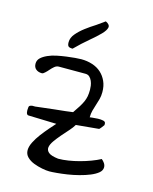

<svg xmlns="http://www.w3.org/2000/svg" viewBox="-108 -780 677 852"><g transform="rotate(15 230.0 -354.0)"><path d="M84 -66.4Q84 -83 94.2 -103.5Q104.5 -124 119.6 -144Q134.8 -164.1 150.4 -182.1Q166 -200.2 176.8 -211.9L47.9 -215.8Q43.9 -215.8 41.5 -218.8Q39.1 -221.7 38.1 -226.1Q37.1 -230.5 37.1 -234.4Q37.1 -238.3 37.1 -239.3Q37.1 -248 38.1 -252.4Q39.1 -256.8 43 -258.8Q46.9 -260.7 52.7 -261.7Q58.6 -261.7 66.4 -261.7Q76.2 -262.7 99.6 -265.6Q123 -268.6 150.4 -271.5Q177.7 -274.4 201.7 -276.9Q225.6 -279.3 235.4 -281.2Q249 -300.8 257.8 -314.9Q266.6 -329.1 272 -341.3Q277.3 -353.5 279.8 -366.2Q282.2 -378.9 282.2 -396.5Q282.2 -404.3 280.8 -415Q279.3 -425.8 274.9 -436Q270.5 -446.3 263.2 -453.1Q255.9 -460 244.1 -460H122.1Q111.3 -460 102.1 -452.1Q92.8 -444.3 85.4 -435.5Q78.1 -426.8 70.3 -419.9Q62.5 -412.1 56.6 -412.1Q40 -412.1 29.3 -420.9Q18.6 -429.7 18.6 -446.3Q18.6 -461.9 29.8 -472.7Q41 -483.4 59.6 -491.7Q78.1 -500 99.6 -504.4Q121.1 -508.8 142.6 -511.7Q164.1 -514.6 182.1 -516.1Q200.2 -517.6 210 -517.6Q237.3 -517.6 261.2 -509.8Q285.2 -502 301.8 -486.8Q318.4 -471.7 328.1 -450.2Q337.9 -428.7 337.9 -400.4Q337.9 -382.8 334 -368.2Q330.1 -353.5 325.2 -338.9Q320.3 -324.2 316.4 -309.6Q312.5 -294.9 312.5 -278.3Q313.5 -278.3 324.7 -279.8Q335.9 -281.2 349.6 -281.7Q363.3 -282.2 374 -279.8Q384.8 -277.3 384.8 -268.6Q384.8 -266.6 384.8 -266.1Q384.8 -265.6 384.8 -264.6V-261.7Q381.8 -256.8 374.5 -248Q367.2 -239.3 366.2 -239.3L261.7 -229.5Q253.9 -215.8 239.3 -199.7Q224.6 -183.6 210 -166.5Q195.3 -149.4 183.6 -132.8Q171.9 -116.2 169.9 -102.5Q168 -88.9 179.7 -78.6Q191.4 -68.4 224.6 -64.5Q246.1 -64.5 271 -68.4Q295.9 -72.3 321.3 -79.1Q346.7 -85.9 370.1 -94.7Q393.6 -103.5 412.1 -113.3Q419.9 -107.4 425.8 -98.6Q431.6 -89.8 431.6 -80.1Q431.6 -65.4 418 -54.2Q404.3 -43 382.8 -34.2Q361.3 -25.4 335 -18.6Q308.6 -11.7 282.7 -7.8Q256.8 -3.9 234.9 -2Q212.9 0 201.2 0Q187.5 0 167.5 -3.9Q147.5 -7.8 128.4 -15.1Q109.4 -22.5 96.7 -35.2Q84 -47.9 84 -66.4ZM135.7 -576.2Q135.7 -596.7 151.4 -615.2Q167 -633.8 189 -650.4Q210.9 -667 234.4 -681.6Q255.9 -696.3 271.5 -708Q292 -698.2 289.6 -684.6Q287.1 -670.9 269 -652.3Q251 -633.8 221.7 -609.4Q192.4 -585 160.2 -552.7Q145.5 -552.7 140.6 -557.6Q135.7 -562.5 135.7 -576.2Z"/></g></svg>

Font: Indie Flower
Style: Regular
Weight: 400
Designer: Kimberly Geswein
Foundry: Kimberly Geswein
Version: Version 1.001 2010